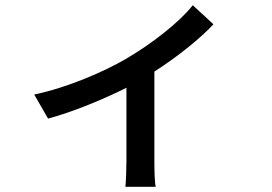

<svg xmlns="http://www.w3.org/2000/svg" viewBox="-20 -633 1040 735"><path d="M718 -613C668 -549 561 -465 461 -407C379 -359 239 -298 111 -271L164 -179C261 -205 378 -254 464 -297V-14C464 18 462 65 460 82H576C572 65 571 18 571 -14V-359C662 -417 750 -489 797 -540Z"/></svg>

Font: Noto Sans Japanese Medium
Style: Regular
Weight: 500
Designer: Ryoko NISHIZUKA (kana & ideographs); Paul D. Hunt (Latin, Greek & Cyrillic); Wenlong ZHANG (bopomofo); Sandoll Communica
Foundry: Adobe Systems Incorporated
Version: Version 1.000;PS 1;hotconv 1.0.78;makeotf.lib2.5.61930